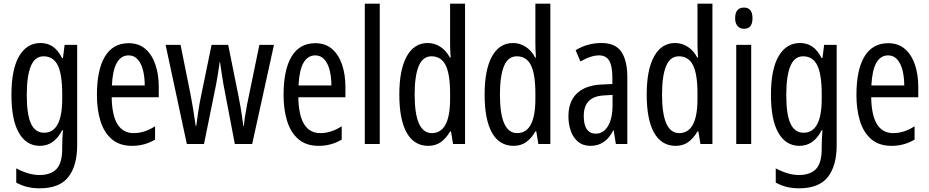

<svg xmlns="http://www.w3.org/2000/svg" viewBox="-20 -780 5034 1040"><path d="M199 -547Q237 -547 265.5 -528Q294 -509 316 -466H321L330 -537H398V6Q398 118 350 179Q302 240 195 240Q158 240 127.5 232.5Q97 225 68 209V132Q136 168 193 168Q255 168 286 135.5Q317 103 317 25V9Q317 -8 318 -29.5Q319 -51 321 -75H317Q274 10 196 10Q123 10 82.5 -60Q42 -130 42 -266Q42 -406 84 -476.5Q126 -547 199 -547ZM216 -475Q169 -475 147 -421.5Q125 -368 125 -265Q125 -159 148 -110Q171 -61 219 -61Q317 -61 317 -245V-270Q317 -377 293 -426Q269 -475 216 -475Z M677 -546Q732 -546 768 -514.5Q804 -483 822 -429.5Q840 -376 840 -309V-253H585Q588 -59 704 -59Q733 -59 761.5 -68Q790 -77 820 -96V-24Q764 10 695 10Q627 10 585 -26.5Q543 -63 524 -125Q505 -187 505 -265Q505 -402 548.5 -474Q592 -546 677 -546ZM677 -480Q636 -480 613 -440Q590 -400 586 -317H764Q764 -361 755 -398Q746 -435 726.5 -457.5Q707 -480 677 -480Z M1190 -325Q1185 -354 1180.5 -384.5Q1176 -415 1172 -443H1170Q1166 -414 1161 -383Q1156 -352 1151 -325L1085 0H992L877 -537H958L1012 -269Q1020 -228 1027 -184.5Q1034 -141 1040 -98H1043Q1048 -134 1054 -176Q1060 -218 1070 -265L1126 -537H1216L1271 -264Q1277 -236 1284 -194Q1291 -152 1298 -98H1301Q1304 -138 1318 -212L1385 -537H1464L1346 0H1252Z M1688 -546Q1743 -546 1779 -514.5Q1815 -483 1833 -429.5Q1851 -376 1851 -309V-253H1596Q1599 -59 1715 -59Q1744 -59 1772.5 -68Q1801 -77 1831 -96V-24Q1775 10 1706 10Q1638 10 1596 -26.5Q1554 -63 1535 -125Q1516 -187 1516 -265Q1516 -402 1559.5 -474Q1603 -546 1688 -546ZM1688 -480Q1647 -480 1624 -440Q1601 -400 1597 -317H1775Q1775 -361 1766 -398Q1757 -435 1737.5 -457.5Q1718 -480 1688 -480Z M2037 0H1956V-760H2037Z M2300 10Q2223 10 2183 -61Q2143 -132 2143 -268Q2143 -402 2183 -474.5Q2223 -547 2297 -547Q2334 -547 2365.5 -526.5Q2397 -506 2417 -468H2421Q2418 -513 2418 -542V-760H2499V0H2434L2423 -68H2418Q2396 -30 2367.5 -10Q2339 10 2300 10ZM2319 -59Q2418 -59 2418 -244V-274Q2418 -378 2394 -426.5Q2370 -475 2317 -475Q2270 -475 2248 -422Q2226 -369 2226 -268Q2226 -59 2319 -59Z M2762 10Q2685 10 2645 -61Q2605 -132 2605 -268Q2605 -402 2645 -474.5Q2685 -547 2759 -547Q2796 -547 2827.5 -526.5Q2859 -506 2879 -468H2883Q2880 -513 2880 -542V-760H2961V0H2896L2885 -68H2880Q2858 -30 2829.5 -10Q2801 10 2762 10ZM2781 -59Q2880 -59 2880 -244V-274Q2880 -378 2856 -426.5Q2832 -475 2779 -475Q2732 -475 2710 -422Q2688 -369 2688 -268Q2688 -59 2781 -59Z M3238 -547Q3314 -547 3346 -499Q3378 -451 3378 -362V0H3316L3304 -74H3302Q3260 10 3179 10Q3138 10 3111 -12.5Q3084 -35 3071.5 -71.5Q3059 -108 3059 -150Q3059 -230 3105 -274Q3151 -318 3236 -322L3297 -325V-360Q3297 -422 3280 -451Q3263 -480 3225 -480Q3181 -480 3124 -447L3098 -508Q3161 -547 3238 -547ZM3250 -263Q3142 -257 3142 -152Q3142 -103 3159 -79.5Q3176 -56 3207 -56Q3249 -56 3273.5 -97.5Q3298 -139 3298 -212V-266Z M3640 10Q3563 10 3523 -61Q3483 -132 3483 -268Q3483 -402 3523 -474.5Q3563 -547 3637 -547Q3674 -547 3705.5 -526.5Q3737 -506 3757 -468H3761Q3758 -513 3758 -542V-760H3839V0H3774L3763 -68H3758Q3736 -30 3707.5 -10Q3679 10 3640 10ZM3659 -59Q3758 -59 3758 -244V-274Q3758 -378 3734 -426.5Q3710 -475 3657 -475Q3610 -475 3588 -422Q3566 -369 3566 -268Q3566 -59 3659 -59Z M4010 -739Q4056 -739 4056 -681Q4056 -624 4010 -624Q3988 -624 3975 -639Q3962 -654 3962 -681Q3962 -739 4010 -739ZM4049 -537V0H3968V-537Z M4313 -547Q4351 -547 4379.5 -528Q4408 -509 4430 -466H4435L4444 -537H4512V6Q4512 118 4464 179Q4416 240 4309 240Q4272 240 4241.5 232.5Q4211 225 4182 209V132Q4250 168 4307 168Q4369 168 4400 135.5Q4431 103 4431 25V9Q4431 -8 4432 -29.5Q4433 -51 4435 -75H4431Q4388 10 4310 10Q4237 10 4196.5 -60Q4156 -130 4156 -266Q4156 -406 4198 -476.5Q4240 -547 4313 -547ZM4330 -475Q4283 -475 4261 -421.5Q4239 -368 4239 -265Q4239 -159 4262 -110Q4285 -61 4333 -61Q4431 -61 4431 -245V-270Q4431 -377 4407 -426Q4383 -475 4330 -475Z M4791 -546Q4846 -546 4882 -514.5Q4918 -483 4936 -429.5Q4954 -376 4954 -309V-253H4699Q4702 -59 4818 -59Q4847 -59 4875.5 -68Q4904 -77 4934 -96V-24Q4878 10 4809 10Q4741 10 4699 -26.5Q4657 -63 4638 -125Q4619 -187 4619 -265Q4619 -402 4662.5 -474Q4706 -546 4791 -546ZM4791 -480Q4750 -480 4727 -440Q4704 -400 4700 -317H4878Q4878 -361 4869 -398Q4860 -435 4840.5 -457.5Q4821 -480 4791 -480Z"/></svg>

Font: Noto Sans Bengali ExtraCondensed
Style: Regular
Weight: 400
Width: 2
Designer: Jelle Bosma - Monotype Design Team
Foundry: Monotype Imaging Inc.
Version: Version 2.003; ttfautohint (v1.8.4.7-5d5b)